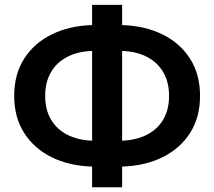

<svg xmlns="http://www.w3.org/2000/svg" viewBox="-20 -760 906 812"><path d="M369.5 32V-55.5Q272.5 -58.5 198.2 -95.2Q124 -132 82 -198Q40 -264 40 -354.5Q40 -445.5 82 -511.5Q124 -577.5 198.2 -614.2Q272.5 -651 369.5 -654V-739.5H496.5V-654Q593 -651 667.5 -614.2Q742 -577.5 784 -511.5Q826 -445.5 826 -354.5Q826 -264 784 -198Q742 -132 667.5 -95.2Q593 -58.5 496.5 -55.5V32ZM369.5 -165V-544.5Q308 -542.5 263.5 -519Q219 -495.5 195 -453.8Q171 -412 171 -354.5Q171 -297 195 -255.5Q219 -214 263.5 -190.8Q308 -167.5 369.5 -165ZM496.5 -165Q558 -167.5 602.5 -190.8Q647 -214 671 -255.5Q695 -297 695 -354.5Q695 -412 671 -453.8Q647 -495.5 602.5 -519Q558 -542.5 496.5 -544.5Z"/></svg>

Font: Geologica Thin Roman Medium
Style: Regular
Weight: 500
Version: Version 1.010;gftools[0.9.28]